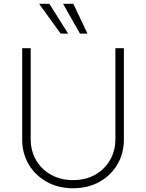

<svg xmlns="http://www.w3.org/2000/svg" viewBox="-20 -982 771 1014"><path d="M589.4 -727.5H634.3V-246.1Q634.3 -171.9 599.9 -113.5Q565.4 -55.2 504.9 -21.5Q444.3 12.2 365.7 12.2Q288.1 12.2 227.3 -21.5Q166.5 -55.2 131.8 -113.5Q97.2 -171.9 97.2 -246.1V-727.5H142.1V-248.5Q142.1 -185.5 170.4 -136.5Q198.7 -87.4 249.5 -59.1Q300.3 -30.8 365.7 -30.8Q432.1 -30.8 482.4 -59.1Q532.7 -87.4 561 -136.5Q589.4 -185.5 589.4 -248.5ZM300.3 -804.7 186.5 -961.9H240.7L339.8 -804.7ZM402.3 -804.7 313 -961.9H367.2L441.9 -804.7Z"/></svg>

Font: Inter Tight ExtraLight
Style: Regular
Weight: 250
Designer: Rasmus Andersson
Foundry: rsms
Version: Version 3.004